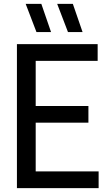

<svg xmlns="http://www.w3.org/2000/svg" viewBox="-20 -967 549 987"><path d="M67 0V-740H482V-654H163.5V-422H434.5V-336.5H163.5V-86H487V0ZM329.5 -802 274 -947H354.5L404.5 -802ZM167.5 -802 112 -947H192.5L242.5 -802Z"/></svg>

Font: Encode Sans Condensed Condensed Medium
Style: Regular
Weight: 500
Width: 3
Designer: Multiple Designers
Foundry: Impallari Type
Version: Version 3.000; ttfautohint (v1.8.3) -l 8 -r 50 -G 200 -x 14 